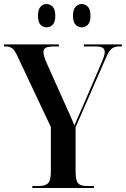

<svg xmlns="http://www.w3.org/2000/svg" viewBox="-21 -935 626 955"><path d="M140 0V-10H172Q205 -10 218.5 -24Q232 -38 232 -82V-303L67 -653Q53 -684 40.5 -694Q28 -704 7 -704H-1V-714H272V-704H252Q219 -704 207 -697.5Q195 -691 195 -675Q195 -659 210 -624L304 -414Q316 -387 327 -363Q338 -339 349 -311Q358 -332 369.5 -358Q381 -384 392 -409L481 -616Q500 -659 500 -676Q500 -691 489.5 -697.5Q479 -704 452 -704H396V-714H585V-704H571Q548 -704 534.5 -693Q521 -682 507 -650L355 -302V-82Q355 -38 367 -24Q379 -10 410 -10H446V0ZM386 -799Q368 -799 355 -812Q342 -825 342 -856Q342 -888 355 -901.5Q368 -915 386 -915Q403 -915 416 -901.5Q429 -888 429 -856Q429 -825 416 -812Q403 -799 386 -799ZM210 -799Q193 -799 180.5 -812Q168 -825 168 -856Q168 -888 180.5 -901.5Q193 -915 210 -915Q228 -915 241 -901.5Q254 -888 254 -856Q254 -825 241 -812Q228 -799 210 -799Z"/></svg>

Font: Noto Serif Display Condensed SemiBold
Style: Regular
Weight: 600
Width: 3
Designer: Monotype Design Team
Foundry: Monotype Imaging Inc.
Version: Version 2.009